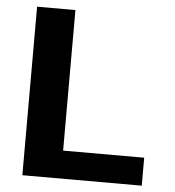

<svg xmlns="http://www.w3.org/2000/svg" viewBox="-51 -759 735 807"><g transform="rotate(5 316.0 -355.5)"><path d="M234.7 -118V-711H73V0H576.8V-118Z"/></g></svg>

Font: Asimov
Style: Wid
Weight: 500
Designer: Google
Version: Version 2.000980; 2014